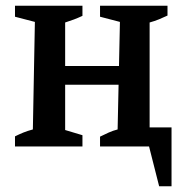

<svg xmlns="http://www.w3.org/2000/svg" viewBox="-20 -508 642 666"><path d="M32 0V-35Q46 -42 60.5 -48Q75 -54 94 -59L101 -432L32 -450V-488H266V-453Q251 -446 236.5 -440.5Q222 -435 206 -430V-57L266 -39V0ZM157 -214V-279H448V-214ZM499 -66H575V138H532L497 0H327V-34Q341 -41 356.5 -48Q372 -55 388 -59L396 -432L327 -450V-488H561V-454Q546 -447 531.5 -441Q517 -435 499 -430Z"/></svg>

Font: Piazzolla 24pt SemiBold
Style: Regular
Weight: 600
Designer: Juan Pablo del Peral
Foundry: Huerta Tipografica
Version: Version 2.005